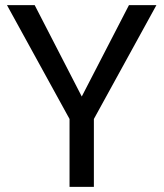

<svg xmlns="http://www.w3.org/2000/svg" viewBox="-20 -731 641 751"><path d="M299.8 -353.5 484.4 -710.9H591.8L347.2 -265.6V0H252V-265.6L7.3 -710.9H115.7Z"/></svg>

Font: Heebo
Style: Regular
Weight: 400
Designer: Oded Ezer
Foundry: Ezer Type House
Version: Version 3.100